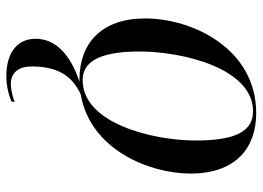

<svg xmlns="http://www.w3.org/2000/svg" viewBox="-131 -455 826 604"><g transform="rotate(90 282.0 -153.0)"><path d="M230 10C232 10 234 10 237 10C156 37 102 82 102 148C102 206 146 240 219 240C248 240 276 234 299 224L301 214C277 223 255 226 244 226C208 226 189 200 189 161C189 67 228 29 277 6C449 -23 526 -208 526 -339C526 -486 441 -546 336 -546C133 -546 38 -345 38 -197C38 -58 117 10 230 10ZM232 0C177 0 142 -48 142 -179C142 -315 195 -536 330 -536C391 -536 422 -485 422 -356C422 -220 368 0 232 0Z"/></g></svg>

Font: Noto Serif Display
Style: Italic
Weight: 400
Italic angle: -12°
Designer: Monotype Design Team
Foundry: Monotype Imaging Inc.
Version: Version 2.009